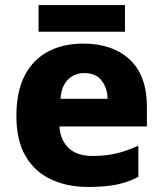

<svg xmlns="http://www.w3.org/2000/svg" viewBox="-20 -732 647 762"><path d="M310 -559Q427 -559 495 -495.5Q563 -432 563 -309V-230H216Q219 -177 252 -145Q285 -113 348 -113Q399 -113 441.5 -123Q484 -133 529 -154V-30Q489 -9 443 0.5Q397 10 329 10Q247 10 182.5 -20Q118 -50 81.5 -112.5Q45 -175 45 -271Q45 -368 78 -432Q111 -496 171 -527.5Q231 -559 310 -559ZM315 -442Q276 -442 250 -416.5Q224 -391 220 -340H407Q406 -383 383 -412.5Q360 -442 315 -442ZM476 -712V-606H133V-712Z"/></svg>

Font: Noto Sans Canadian Aboriginal ExtraBold
Style: Regular
Weight: 800
Designer: Monotype Design Team, Typotheque's Kevin King
Foundry: Monotype Imaging Inc.
Version: Version 2.004; ttfautohint (v1.8.4.7-5d5b)